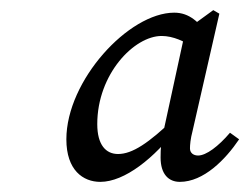

<svg xmlns="http://www.w3.org/2000/svg" viewBox="-20 -775 492 379"><path d="M178 -416C226 -416 285 -463 331 -524L325 -542C273 -492 241 -471 213 -471C189 -471 172 -489 172 -530C172 -629 245 -704 299 -704C322 -704 345 -693 362 -681L392 -705C373 -731 354 -750 324 -750C234 -750 111 -616 111 -500C111 -439 144 -416 178 -416ZM335 -416C382 -416 425 -460 452 -500L434 -513C411 -486 387 -468 371 -468C362 -468 355 -473 355 -482C355 -489 356 -501 360 -516L413 -748L401 -755L346 -715L303 -517C298 -497 297 -482 297 -464C297 -431 313 -416 335 -416Z"/></svg>

Font: Source Serif Variable
Style: Italic
Weight: 389
Italic angle: -12°
Designer: Frank Grießhammer
Foundry: Adobe Systems Incorporated
Version: Version 3.001;hotconv 1.0.111;makeotfexe 2.5.65597